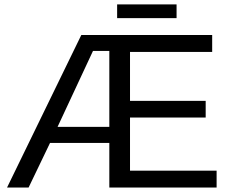

<svg xmlns="http://www.w3.org/2000/svg" viewBox="-20 -846 1040 866"><path d="M205.6 -201.2 108.9 0H11.7L346.7 -688H937V-611.8H566.4V-391.1H907.7V-315.9H566.4V-76.2H957V0H473.1V-201.2ZM239.7 -273.9H473.1V-616.2H399.4ZM508.3 -826.2H776.4V-764.2H508.3Z"/></svg>

Font: Arimo
Style: Regular
Weight: 400
Designer: Steve Matteson
Foundry: Monotype Imaging Inc.
Version: Version 1.33